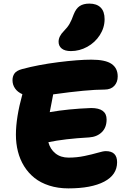

<svg xmlns="http://www.w3.org/2000/svg" viewBox="-20 -1045 717 1072"><path d="M376 -759.8Q342.3 -759.8 324.7 -773.9Q307.1 -788.1 307.1 -812Q307.1 -842.3 336.9 -872.1Q356.9 -892.1 368.4 -912.1Q379.9 -932.1 391.1 -963.9Q404.3 -997.6 425 -1011.2Q445.8 -1024.9 479 -1024.9Q520 -1024.9 542 -1002.9Q564 -981 564 -938Q564 -890.6 537.4 -849.1Q510.7 -807.6 467.3 -783.7Q423.8 -759.8 376 -759.8ZM361.8 6.8Q303.7 6.8 255.1 -8.8Q206.5 -24.4 172.4 -51.8Q138.2 -79.1 114.7 -116.9Q91.3 -154.8 80.1 -199.2Q68.8 -243.7 68.8 -293Q68.8 -388.2 105 -519Q78.1 -530.8 64 -551.3Q49.8 -571.8 49.8 -597.2Q49.8 -619.1 61 -635Q72.3 -650.9 103 -659.2Q193.4 -683.6 305.7 -697.8Q418 -711.9 490.2 -711.9Q568.4 -711.9 602.8 -688.2Q637.2 -664.6 637.2 -618.2Q637.2 -585.9 617.9 -565.4Q598.6 -544.9 564 -544.9Q468.3 -544.9 276.9 -518.1Q274.9 -505.4 268.1 -471.9Q261.2 -438.5 257.8 -418.9Q360.8 -437 488.8 -441.9Q575.2 -441.9 575.2 -377.9Q575.2 -333 548.3 -306.9Q521.5 -280.8 478 -277.8Q338.9 -270 250 -251Q260.3 -211.9 289.6 -188.5Q318.8 -165 362.8 -165Q408.7 -165 451.9 -174.1Q495.1 -183.1 525.6 -192.1Q556.2 -201.2 570.8 -201.2Q633.8 -201.2 633.8 -139.2Q633.8 -68.8 562 -31Q490.2 6.8 361.8 6.8Z"/></svg>

Font: Shantell Sans Normal
Style: Regular
Weight: 800
Designer: Stephen Nixon, Anya Danilova, Shantell Martin
Foundry: Arrow Type
Version: Version 1.006;[559af2be0]